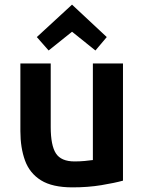

<svg xmlns="http://www.w3.org/2000/svg" viewBox="-20 -798 625 829"><path d="M293 11Q206 11 157 -19.5Q108 -50 88 -105Q68 -160 68 -232V-524H199V-250Q199 -170 221.5 -135.5Q244 -101 302 -101Q324 -101 346 -103Q368 -105 381 -107V-524H511V-18Q475 -8 417.5 1.5Q360 11 293 11ZM190 -580 139 -638 291 -778 441 -638 392 -580 291 -661Z"/></svg>

Font: Ubuntu Sans
Style: Bold
Weight: 700
Designer: Dalton Maag Ltd
Foundry: Dalton Maag Ltd
Version: Version 1.006; ttfautohint (v1.8.4.7-5d5b)